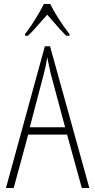

<svg xmlns="http://www.w3.org/2000/svg" viewBox="-20 -947 480 967"><path d="M106 -767H121C150 -795 148 -795 218 -873C270 -812 295 -785 313 -767H330V-775C291 -825 251 -889 233 -927H201C177 -879 144 -825 106 -775ZM10 0H49L122 -269H318L392 0H430L232 -714H206ZM130 -306 202 -580C209 -606 214 -632 218 -659C223 -630 230 -603 235 -578L308 -306Z"/></svg>

Font: Kathrein 37 Thin Condensed
Style: Regular
Weight: 250
Width: 3
Designer: Lazydogs Typefoundry, based on Open Sans by Ascender Corporation
Foundry: Lazydogs Typefoundry
Version: Version 1.003;PS 001.003;hotconv 1.0.88;makeotf.lib2.5.64775